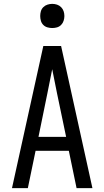

<svg xmlns="http://www.w3.org/2000/svg" viewBox="-20 -973 540 993"><path d="M42 0H124L164 -193H336L376 0H458L296 -735H204ZM179 -265 225 -490Q231 -521 237.5 -552.5Q244 -584 250 -615Q256 -584 262.5 -552.5Q269 -521 275 -490L322 -265ZM250 -828Q263 -828 275 -831.5Q287 -835 296 -844Q305 -853 309 -865.5Q313 -878 313 -890Q313 -903 309 -915Q305 -927 296 -936Q287 -945 275 -949Q263 -953 250 -953Q238 -953 225.5 -949Q213 -945 204 -936Q195 -927 191.5 -915Q188 -903 188 -890Q188 -878 191.5 -865.5Q195 -853 204 -844Q213 -835 225.5 -831.5Q238 -828 250 -828Z"/></svg>

Font: Iosevka SS09
Style: Regular
Weight: 400
Monospace: yes
Designer: Belleve Invis
Foundry: Belleve Invis
Version: Version 5.2.1; ttfautohint (v1.8.3)